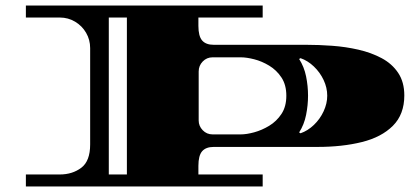

<svg xmlns="http://www.w3.org/2000/svg" viewBox="-20 -670 1487 690"><path d="M73 0V-43H195Q240 -43 272 -67Q304 -91 304 -151V-497Q304 -527 289.5 -552Q275 -577 250 -592Q225 -607 195 -607H73V-650H924V-607H693V-577Q693 -540 706.5 -524.5Q720 -509 748 -509H1081Q1125 -509 1173.5 -505.5Q1222 -502 1268 -491.5Q1314 -481 1351.5 -461Q1389 -441 1411 -408Q1433 -375 1433 -327Q1433 -259 1392 -218Q1351 -177 1280.5 -159.5Q1210 -142 1121 -142H748Q720 -142 706.5 -126.5Q693 -111 693 -74V-43H924V0ZM371 -43H436V-607H371ZM744 -187H845Q866 -187 893.5 -194.5Q921 -202 947.5 -218Q974 -234 991.5 -260.5Q1009 -287 1009 -326Q1009 -365 991.5 -391.5Q974 -418 947.5 -434Q921 -450 893.5 -457Q866 -464 845 -464H744Q723 -464 708.5 -449Q694 -434 694 -413V-237Q694 -217 708.5 -202Q723 -187 744 -187ZM1060 -191Q1086 -200 1108 -221Q1130 -242 1143 -270Q1156 -298 1156 -326Q1156 -355 1143 -382.5Q1130 -410 1108 -431Q1086 -452 1060 -461L1055 -458Q1073 -430 1080 -395.5Q1087 -361 1087 -326Q1087 -292 1080 -257Q1073 -222 1055 -194Z"/></svg>

Font: Diplomata
Style: Regular
Weight: 400
Designer: Eduardo Rodriguez Tunni
Foundry: Eduardo Rodriguez Tunni
Version: Version 1.002; ttfautohint (v1.8.4.7-5d5b);gftools[0.9.23]